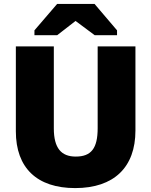

<svg xmlns="http://www.w3.org/2000/svg" viewBox="-20 -951 773 981"><path d="M364 10C563 10 672 -97 672 -284V-714H479V-296C479 -193 446 -151 367 -151C293 -151 255 -194 255 -295V-714H61V-280C61 -93 169 10 364 10ZM156 -796V-771H272L366 -844L464 -771H578V-796L463 -931H272Z"/></svg>

Font: Frost ExtraBold
Style: Regular
Weight: 800
Designer: Lee Frost
Foundry: Lee Frost for Ice Communication Norge AS
Version: Version 2.011;hotconv 1.0.107;makeotfexe 2.5.65593